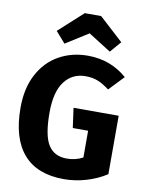

<svg xmlns="http://www.w3.org/2000/svg" viewBox="-102 -1021 849 1110"><g transform="rotate(10 322.5 -466.0)"><path d="M596 -625 513 -538Q476 -566 444.5 -578.5Q413 -591 372 -591Q295 -591 249 -530.5Q203 -470 203 -347Q203 -214 238 -158.5Q273 -103 347 -103Q399 -103 441 -126V-283H351L335 -399H600V-56Q546 -21 481 -2Q416 17 351 17Q193 17 113 -75.5Q33 -168 33 -347Q33 -461 76.5 -543Q120 -625 195.5 -667.5Q271 -710 365 -710Q499 -710 596 -625ZM162 -820 304 -949H400L541 -820L485 -755L352 -839L219 -755Z"/></g></svg>

Font: FiraGOUPP
Style: Bold
Weight: 700
Designer: bBox Type
Foundry: bBox Type GmbH
Version: Version 1.001